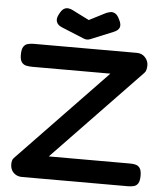

<svg xmlns="http://www.w3.org/2000/svg" viewBox="-60 -946 866 1010"><g transform="rotate(5 373.5 -441.5)"><path d="M93 11Q67 11 49.5 -6Q32 -23 32 -51Q32 -60 34 -69Q36 -78 42 -84L510 -571H98Q81 -571 66 -574Q51 -577 41.5 -589.5Q32 -602 32 -629Q32 -659 41 -672Q50 -685 64.5 -688.5Q79 -692 95 -692H640Q666 -692 683 -673.5Q700 -655 700 -631Q700 -620 697.5 -609Q695 -598 688 -591L225 -109H654Q671 -109 684.5 -105.5Q698 -102 706.5 -89.5Q715 -77 715 -50Q715 -22 706.5 -9Q698 4 684 7.5Q670 11 652 11ZM372 -842 460 -887Q470 -891 482 -893.5Q494 -896 507 -889Q520 -882 531 -858Q544 -833 538 -817Q532 -801 507 -791L390 -743Q387 -742 382.5 -740.5Q378 -739 372 -739Q365 -739 360.5 -740.5Q356 -742 353 -743L236 -791Q213 -800 206.5 -817Q200 -834 212 -857Q224 -881 235.5 -888Q247 -895 258 -894Q269 -893 278 -889Z"/></g></svg>

Font: Fredoka SemiExpanded Medium
Style: Regular
Weight: 500
Width: 6
Designer: Ben Nathan
Foundry: Milena B. Brandão, Ben Nathan
Version: Version 2.001